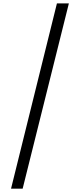

<svg xmlns="http://www.w3.org/2000/svg" viewBox="-20 -960 481 1146"><path d="M45.9 166 319.8 -939.9H391.1L115.2 166Z"/></svg>

Font: Poppins Light
Style: Regular
Weight: 300
Designer: Ninad Kale (Devanagari), Jonny Pinhorn (Latin)
Foundry: Indian Type Foundry
Version: 4.004